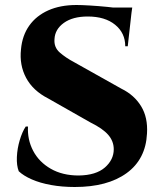

<svg xmlns="http://www.w3.org/2000/svg" viewBox="-20 -734 652 768"><path d="M286 -714Q306 -714 339.5 -712Q373 -710 408.5 -706.5Q444 -703 471 -699.5Q498 -696 507 -692L491 -549H481Q481 -602 440.5 -635Q400 -668 331 -668Q271 -668 235.5 -642.5Q200 -617 198 -578Q195 -545 219 -524Q243 -503 277 -485L466 -379Q517 -354 544.5 -309Q572 -264 568 -200Q563 -97 486.5 -41.5Q410 14 279 14Q228 14 184 6Q140 -2 107 -16.5Q74 -31 55 -49Q46 -72 47.5 -106Q49 -140 59 -173.5Q69 -207 83 -228H92Q89 -176 112.5 -131Q136 -86 183 -59Q230 -32 295 -32Q364 -33 399.5 -64Q435 -95 435 -137Q435 -169 413 -194.5Q391 -220 342 -244L173 -340Q112 -371 84.5 -422.5Q57 -474 64 -537Q69 -592 97 -631.5Q125 -671 173 -692.5Q221 -714 286 -714ZM509 -704 506 -683H375V-704Z"/></svg>

Font: Cinzel ExtraBold
Style: Regular
Weight: 800
Designer: Natanael Gama
Version: Version 2.000